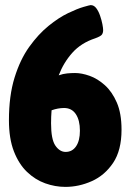

<svg xmlns="http://www.w3.org/2000/svg" viewBox="-20 -724 510 752"><path d="M236 8Q196 8 157 -6Q118 -20 86 -50.5Q54 -81 34.5 -131Q15 -181 15 -253Q15 -349 37 -420Q59 -491 94.5 -540.5Q130 -590 170 -622.5Q210 -655 246.5 -672.5Q283 -690 307.5 -697Q332 -704 335 -704Q348 -704 357 -692Q366 -680 372 -662.5Q378 -645 381 -629.5Q384 -614 384 -606Q384 -596 379.5 -589Q375 -582 353 -574Q298 -556 263.5 -517.5Q229 -479 210 -429Q227 -435 243 -436.5Q259 -438 274 -438Q300 -438 331 -427Q362 -416 390.5 -390.5Q419 -365 437.5 -322.5Q456 -280 456 -216Q456 -135 423 -86Q390 -37 339.5 -14.5Q289 8 236 8ZM180 -241Q180 -178 197 -153.5Q214 -129 237 -129Q263 -129 278 -151Q293 -173 293 -212Q293 -253 277 -277Q261 -301 231 -301Q207 -301 182 -292Q180 -267 180 -241Z"/></svg>

Font: Asap Condensed Black
Style: Regular
Weight: 900
Width: 3
Designer: Pablo Cosgaya
Foundry: Omnibus-Type
Version: Version 3.001; ttfautohint (v1.8.4.7-5d5b)